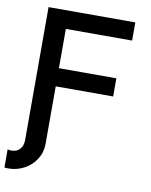

<svg xmlns="http://www.w3.org/2000/svg" viewBox="-113 -793 807 1027"><g transform="rotate(10 291.0 -279.5)"><path d="M-17.1 64.5Q-8.3 67.4 3.4 67.4Q33.7 67.4 50 48.6Q66.4 29.8 66.4 0V-722.7H537.6V-624H177.7V-410.6H489.7V-312H177.7V0Q177.7 46.9 153.8 84.2Q129.9 121.6 90.1 143.1Q50.3 164.6 3.4 164.6Q-7.8 164.6 -17.1 163.1Z"/></g></svg>

Font: Giphurs Medium
Style: Regular
Weight: 500
Version: Version 0.920; ttfautohint (v1.8.4.7-5d5b)